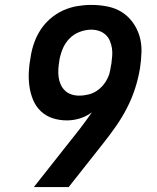

<svg xmlns="http://www.w3.org/2000/svg" viewBox="-20 -763 640 783"><path d="M118 0 306 -238Q319 -255 331 -271.5Q343 -288 355 -305Q332 -288 305.5 -280Q279 -272 253 -272Q222 -272 194.5 -281Q167 -290 146.5 -309.5Q126 -329 115 -355.5Q104 -382 100 -411Q96 -440 97.5 -470Q99 -500 105 -531Q109 -559 119 -587.5Q129 -616 145.5 -641.5Q162 -667 186 -687.5Q210 -708 237.5 -720.5Q265 -733 294.5 -738Q324 -743 352 -743Q386 -743 418.5 -736.5Q451 -730 477 -713.5Q503 -697 521.5 -671.5Q540 -646 549 -615.5Q558 -585 557 -551.5Q556 -518 551 -485Q544 -443 531 -402.5Q518 -362 498 -323Q478 -284 452.5 -247.5Q427 -211 399 -176L260 0ZM303 -373Q322 -373 342 -378Q362 -383 379 -395.5Q396 -408 408 -425.5Q420 -443 426 -462Q428 -471 430 -480Q432 -489 433 -498L434 -501Q436 -517 437.5 -534Q439 -551 436.5 -566.5Q434 -582 428 -596.5Q422 -611 410.5 -621.5Q399 -632 384 -637Q369 -642 352 -642Q329 -642 305 -633Q281 -624 263 -605.5Q245 -587 235.5 -563.5Q226 -540 222 -517V-515Q219 -498 218 -481.5Q217 -465 219 -449Q221 -433 227.5 -418.5Q234 -404 245 -393.5Q256 -383 271 -378Q286 -373 303 -373Z"/></svg>

Font: Iosevka Extended Oblique
Style: Bold
Weight: 700
Width: 7
Italic angle: -9°
Monospace: yes
Designer: Belleve Invis
Foundry: Belleve Invis
Version: Version 32.5.0; ttfautohint (v1.8.4)